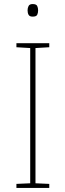

<svg xmlns="http://www.w3.org/2000/svg" viewBox="-20 -927 323 947"><path d="M223 0H61V-20L129 -23V-690L61 -694V-714H223V-694L155 -690V-23L223 -20ZM141 -907Q159 -907 163.5 -897.5Q168 -888 168 -876Q168 -863 163.5 -854Q159 -845 141 -845Q126 -845 121 -854Q116 -863 116 -876Q116 -888 121 -897.5Q126 -907 141 -907Z"/></svg>

Font: Noto Sans Bengali UI Thin
Style: Regular
Weight: 100
Designer: Jelle Bosma - Monotype Design Team
Foundry: Monotype Imaging Inc.
Version: Version 2.003; ttfautohint (v1.8.4.7-5d5b)